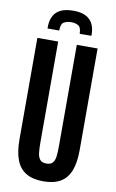

<svg xmlns="http://www.w3.org/2000/svg" viewBox="-113 -1122 720 1190"><g transform="rotate(10 247.5 -527.0)"><path d="M248 9.8Q181.2 9.8 139.2 -15.4Q97.2 -40.5 77.6 -91.6Q58.1 -142.6 58.1 -220.7V-859.4H189V-223.1Q189 -187 192.1 -159.7Q195.3 -132.3 207.5 -117.2Q219.7 -102.1 247.6 -102.1Q275.4 -102.1 287.8 -116.9Q300.3 -131.8 303.2 -159.2Q306.2 -186.5 306.2 -223.1V-859.4H437V-220.7Q437 -142.6 417.7 -91.6Q398.4 -40.5 356.7 -15.4Q314.9 9.8 248 9.8ZM109.9 -927.7V-934.1Q109.4 -998 143.1 -1030.8Q176.8 -1063.5 247.1 -1064Q315.4 -1064.9 350.3 -1033Q385.3 -1001 385.7 -937.5V-930.2L312 -929.7Q311.5 -970.2 292.7 -981.2Q273.9 -992.2 246.6 -991.7Q220.7 -991.2 201.9 -980.2Q183.1 -969.2 183.6 -927.7Z"/></g></svg>

Font: Antonio
Style: Bold
Weight: 700
Designer: Vernon Adams
Foundry: Vernon Adams
Version: Version 1.002